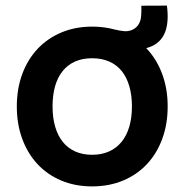

<svg xmlns="http://www.w3.org/2000/svg" viewBox="-20 -650 658 685"><path d="M575.5 -630 484.3 -629.6 484.4 -625.1Q484.8 -603.1 483.2 -589.1Q481.6 -575.1 474.4 -563Q467.2 -550.8 451.8 -543.6Q438.8 -537.7 424 -538.7Q409.2 -539.7 383.1 -546V-493.9Q402.7 -482.3 428.1 -477.1Q453.5 -471.8 479.1 -474.3Q504.8 -476.8 525 -486.8Q557.8 -503.2 570.3 -539Q582.8 -574.8 575.5 -630ZM308.7 15Q369.4 15 419 -5.8Q468.5 -26.5 504 -64.2Q539.4 -101.9 558.8 -154.5Q578.2 -207 578.2 -270.2Q578.2 -333.1 558.8 -385.5Q539.5 -438 504.1 -475.7Q468.7 -513.4 419.1 -534.2Q369.6 -555 308.7 -555Q248.4 -555 198.9 -534.1Q149.3 -513.2 114.1 -475.7Q78.8 -438.2 59.4 -385.8Q40 -333.3 40 -270.2Q40 -207.2 59.3 -154.7Q78.7 -102.2 113.9 -64.4Q149.2 -26.6 198.7 -5.8Q248.2 15 308.7 15ZM308.7 -97.8Q274.9 -97.8 248.6 -109.5Q222.3 -121.2 204.3 -143.4Q186.3 -165.6 176.9 -197.7Q167.5 -229.8 167.5 -270.2Q167.5 -310.8 176.6 -342.7Q185.8 -374.7 203.7 -396.7Q221.6 -418.8 247.9 -430.5Q274.2 -442.2 308.7 -442.2Q342.9 -442.2 369.5 -430.5Q396 -418.9 414 -396.8Q431.9 -374.7 441.3 -342.6Q450.7 -310.6 450.7 -270.2Q450.7 -229.8 441.3 -198Q431.9 -166.2 413.8 -143.9Q395.7 -121.7 369.3 -109.8Q343 -97.8 308.7 -97.8Z"/></svg>

Font: Vela Sans GX ExtLt
Style: Regular
Weight: 200
Designer: Principal design: Mikhail Sharanda - project Manrope.
Design modification: Ravid Balaliev
Foundry: Mikhail Sharanda
Version: Version 1.001